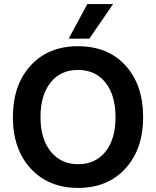

<svg xmlns="http://www.w3.org/2000/svg" viewBox="-20 -912 763 939"><path d="M316 -723 407 -892H533L417 -723ZM43 -339Q43 -496 129.5 -591Q216 -686 361 -686Q508 -686 594 -591.5Q680 -497 680 -339Q680 -183 593.5 -88Q507 7 362 7Q217 7 130 -88Q43 -183 43 -339ZM178 -339Q178 -233 228 -171Q278 -109 362 -109Q447 -109 496 -170.5Q545 -232 545 -339Q545 -446 496 -508Q447 -570 361 -570Q276 -570 227 -508Q178 -446 178 -339Z"/></svg>

Font: Hind Semibold
Style: Regular
Weight: 600
Designer: Manushi Parikh, Satya Rajpurohit
Foundry: Indian Type Foundry
Version: Version 1.201;PS 1.0;hotconv 1.0.78;makeotf.lib2.5.61930; tt